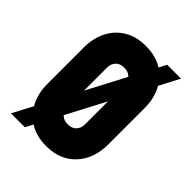

<svg xmlns="http://www.w3.org/2000/svg" viewBox="-173 -666 782 782"><g transform="rotate(45 218.0 -275.0)"><path d="M103 20H23L333 -570H413ZM218 13Q164.5 13 125.2 -10.2Q86 -33.5 64.5 -75Q43 -116.5 43 -172V-378Q43 -433.5 64.5 -475.2Q86 -517 125.2 -540Q164.5 -563 218 -563Q298.5 -563 345.8 -512.2Q393 -461.5 393 -378V-172Q393 -89 345.8 -38Q298.5 13 218 13ZM218 -112Q242 -112 255 -125.8Q268 -139.5 268 -162V-388Q268 -410.5 255 -424.2Q242 -438 218 -438Q194 -438 181 -424.2Q168 -410.5 168 -388V-162Q168 -139.5 181 -125.8Q194 -112 218 -112Z"/></g></svg>

Font: Mohave Light
Style: Regular
Weight: 300
Designer: Gumpita Rahayu
Foundry: Tokotype
Version: Version 2.003